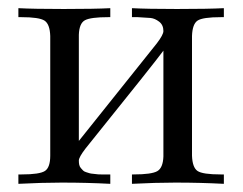

<svg xmlns="http://www.w3.org/2000/svg" viewBox="-20 -450 595 470"><path d="M25 0V-23H33Q77 -23 90 -31.5Q103 -40 103 -69V-362Q102 -391 89 -399.5Q76 -408 32 -408H25V-430Q62 -428 136 -428Q212 -428 250 -430V-408H245Q202 -408 188 -400.5Q174 -393 173 -365V-105Q180 -114 364 -344Q380 -365 380 -374Q380 -389 369.5 -397Q359 -405 348.5 -406Q338 -407 317 -408H303V-430Q340 -428 413 -428Q490 -428 528 -430V-408H521Q476 -408 463.5 -399.5Q451 -391 450 -362V-69Q451 -40 463.5 -31.5Q476 -23 520 -23H528V0Q470 -3 412 -3H408Q361 -3 303 0V-23H307Q351 -23 365 -31Q379 -39 380 -67V-326Q362 -301 189 -86Q173 -65 173 -57Q173 -51 174 -46.5Q175 -42 178 -38.5Q181 -35 183.5 -32.5Q186 -30 191 -28.5Q196 -27 199 -26Q202 -25 208.5 -24.5Q215 -24 217.5 -23.5Q220 -23 227.5 -23Q235 -23 236 -23H250V0Q192 -3 134 -3H130Q83 -3 25 0Z"/></svg>

Font: CMU Serif
Style: Roman
Weight: 500
Version: Version 0.7.0